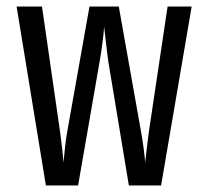

<svg xmlns="http://www.w3.org/2000/svg" viewBox="-20 -570 640 590"><path d="M121 0 31 -550H109L165 -162Q168 -140 171 -113.5Q174 -87 175 -70Q177 -87 179.5 -113.5Q182 -140 186 -162L255 -550H345L414 -162Q418 -140 421.5 -113.5Q425 -87 426 -70Q428 -87 431 -113.5Q434 -140 437 -162L495 -550H569L475 0H376L313 -380Q309 -408 305.5 -439.5Q302 -471 300 -488Q299 -471 295 -439.5Q291 -408 286 -380L220 0Z"/></svg>

Font: JetBrainsMonoNL NF
Style: Regular
Weight: 400
Designer: Philipp Nurullin, Konstantin Bulenkov
Foundry: JetBrains
Version: Version 2.304; ttfautohint (v1.8.4.7-5d5b);Nerd Fonts 3.2.1